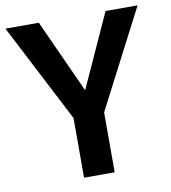

<svg xmlns="http://www.w3.org/2000/svg" viewBox="-81 -759 736 827"><g transform="rotate(-10 287.0 -345.5)"><path d="M436 -691 290 -370 144 -691H-2L220 -261V0H354V-262L576 -691Z"/></g></svg>

Font: Fira Sans Medium
Style: Regular
Weight: 500
Designer: Carrois Corporate & Edenspiekermann AG
Foundry: Carrois Corporate GbR & Edenspiekermann AG
Version: Version 4.203